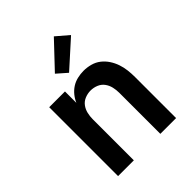

<svg xmlns="http://www.w3.org/2000/svg" viewBox="-213 -898 1025 1025"><g transform="rotate(-45 300.0 -385.0)"><path d="M81 0V-520H200V-434Q209 -455 224 -473.5Q239 -492 258.5 -504.5Q278 -517 301.5 -522.5Q325 -528 348 -528Q374 -528 400 -521Q426 -514 446.5 -498Q467 -482 481.5 -460Q496 -438 504.5 -413Q513 -388 516 -362Q519 -336 519 -310V0H400V-310Q400 -332 395 -353.5Q390 -375 377 -392.5Q364 -410 343 -418.5Q322 -427 300 -427Q278 -427 257 -418.5Q236 -410 223 -392.5Q210 -375 205 -353.5Q200 -332 200 -310V0ZM286 -575 229 -625 366 -770 436 -710Z"/></g></svg>

Font: Iosevka Book
Style: Bold
Weight: 700
Designer: Belleve Invis
Foundry: Belleve Invis
Version: Version 28.0.7; ttfautohint (v1.8.3)